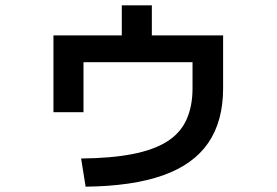

<svg xmlns="http://www.w3.org/2000/svg" viewBox="-20 -662 1040 722"><path d="M285 -66Q398 -67 477.5 -82.5Q557 -98 607 -129Q657 -160 680.5 -210.5Q704 -261 704 -330V-428H294V-240H181V-529H438V-642H551V-529H819V-330Q819 -206 763 -124.5Q707 -43 592.5 -2.5Q478 38 302 40Z"/></svg>

Font: M PLUS 1 Thin SemiBold
Style: Regular
Weight: 600
Version: Version 1.001